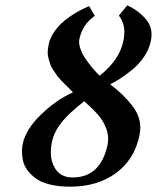

<svg xmlns="http://www.w3.org/2000/svg" viewBox="-20 -681 583 713"><path d="M249.5 -22Q353.5 -22 379.4 -143.1Q385.7 -173.8 374.8 -202.9Q363.8 -231.9 345.7 -252.9Q327.6 -273.9 293 -305.2Q270 -286.1 260.3 -278.8H261.2Q186 -216.8 173.3 -155.8Q161.1 -98.1 181.9 -60.1Q202.6 -22 249.5 -22ZM438 -527.8Q450.7 -586.9 421.4 -623L452.6 -661.1Q495.1 -641.6 522.7 -608.6Q550.3 -575.7 540 -527.8Q533.7 -497.6 514.6 -469.7Q495.6 -441.9 470.5 -421.6Q445.3 -401.4 426 -388.9Q406.7 -376.5 389.2 -368.2Q417 -346.2 433.6 -330.3Q450.2 -314.5 470.5 -289.3Q490.7 -264.2 497.6 -236.1Q504.4 -208 497.6 -176.8Q479 -88.4 410.4 -38.1Q341.8 12.2 240.2 12.2Q197.3 12.2 164.6 3.9Q131.8 -4.4 112.8 -18.6Q93.8 -32.7 81.5 -49.3Q69.3 -65.9 65.4 -84.7Q61.5 -103.5 61.5 -118.4Q61.5 -133.3 64.5 -147Q75.7 -200.7 132.3 -255.6Q189 -310.5 251 -337.9Q249 -339.8 245.4 -344Q241.7 -348.1 239.3 -350.1Q227.1 -362.3 222.4 -366.9Q217.8 -371.6 206.5 -383.3Q195.3 -395 190.7 -401.9Q186 -408.7 178 -420.7Q169.9 -432.6 166.7 -442.1Q163.6 -451.7 160.2 -463.9Q156.7 -476.1 157.2 -488.8Q157.7 -501.5 160.6 -515.1Q165 -537.1 177.7 -557.1Q190.4 -577.1 205.8 -592Q221.2 -606.9 241 -620.4Q260.7 -633.8 277.1 -642.3Q293.5 -650.9 311 -658.2L332 -622.1Q286.1 -590.3 274.9 -536.1Q271.5 -521 278.1 -501.5Q284.7 -481.9 296.4 -464.6Q308.1 -447.3 320.3 -432.4Q332.5 -417.5 341.3 -408.7L350.1 -399.9Q422.9 -457.5 438 -527.8Z"/></svg>

Font: Linux Libertine Slanted
Style: Semibold Slanted
Weight: 600
Designer: Philipp H. Poll
Foundry: Philipp H. Poll
Version: Version 5.1.1